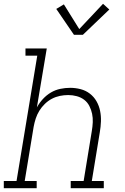

<svg xmlns="http://www.w3.org/2000/svg" viewBox="-35 -990 655 1010"><path d="M-15 0V-38H52L161 -697H99V-735H211L159 -425Q172 -449 191 -469.5Q210 -490 233 -503.5Q256 -517 282 -522.5Q308 -528 334 -528Q362 -528 389 -521Q416 -514 437.5 -497.5Q459 -481 472.5 -457.5Q486 -434 491.5 -407Q497 -380 496 -351.5Q495 -323 490 -294L448 -38H511V0H337V-38H405L448 -301Q452 -324 453 -347Q454 -370 449.5 -391.5Q445 -413 435 -432.5Q425 -452 408 -465Q391 -478 369 -484Q347 -490 324 -490Q302 -490 280 -485.5Q258 -481 238 -470.5Q218 -460 201 -443.5Q184 -427 172 -407.5Q160 -388 153 -366.5Q146 -345 142 -323L95 -38H158V0ZM354 -807 261 -943 301 -967 382 -837 507 -970 540 -940 401 -807Z"/></svg>

Font: Iosevka Etoile XLtObl
Style: Regular
Weight: 200
Italic angle: -9°
Designer: Belleve Invis
Foundry: Belleve Invis
Version: Version 15.5.2; ttfautohint (v1.8.4)